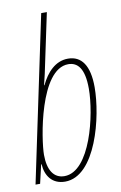

<svg xmlns="http://www.w3.org/2000/svg" viewBox="-87 -810 546 869"><g transform="rotate(-10 186.0 -375.0)"><path d="M141 10C282 10 346 -253 346 -388C346 -488 311 -536 249 -536C191 -536 150 -491 124 -436H122C125 -448 128 -460 134 -486L192 -760H166L6 0H27L47 -86H49C52 -33 81 10 141 10ZM142 -15C93 -15 67 -56 67 -126C67 -195 115 -511 246 -511C289 -511 319 -479 319 -386C319 -267 261 -15 142 -15Z"/></g></svg>

Font: Noto Sans ExtraCondensed Thin
Style: Italic
Weight: 100
Width: 2
Italic angle: -12°
Designer: Monotype Design Team
Foundry: Monotype Imaging Inc.
Version: Version 2.013